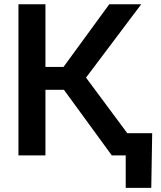

<svg xmlns="http://www.w3.org/2000/svg" viewBox="-20 -748 773 924"><path d="M68.8 0V-727.5H198.7V-425.8H285.6L505.9 -727.5H659.7L394 -374.5L671.9 0H518.1L287.6 -315.9H198.7V0ZM585 156.2V0H544.9V-106.9H712.4L708 156.2Z"/></svg>

Font: Inter 20pt SemiBold
Style: Regular
Weight: 600
Version: Version 4.001;git-66647c0bb